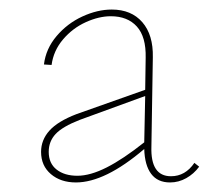

<svg xmlns="http://www.w3.org/2000/svg" viewBox="-20 -685 462 402"><path d="M397 -336Q386 -321 370 -312Q354 -303 336 -303Q310 -303 296.5 -321Q283 -339 282 -373Q200 -303 139 -303Q107 -303 86.5 -320.5Q66 -338 66 -367Q66 -392 83.5 -411.5Q101 -431 140 -446L284 -497L285 -564Q286 -608 266.5 -629.5Q247 -651 212 -651Q187 -651 159.5 -638.5Q132 -626 112 -602.5Q92 -579 88 -549L72 -550Q76 -583 98.5 -609.5Q121 -636 152.5 -650.5Q184 -665 214 -665Q255 -665 278 -638.5Q301 -612 300 -565L297 -378Q295 -316 338 -316Q368 -316 387 -344ZM142 -317Q169 -317 203.5 -334.5Q238 -352 282 -387L284 -484L147 -434Q111 -420 96.5 -404.5Q82 -389 82 -367Q82 -343 98.5 -330Q115 -317 142 -317Z"/></svg>

Font: Ysabeau Infant Thin
Style: Regular
Weight: 200
Designer: Christian Thalmann (Catharsis Fonts)
Version: Version 0.003